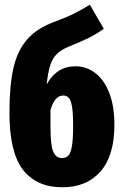

<svg xmlns="http://www.w3.org/2000/svg" viewBox="-20 -776 525 814"><path d="M465 -247Q465 -117 406.5 -49.5Q348 18 244 18Q136 18 78 -55.5Q20 -129 20 -299Q20 -416 37.5 -490Q55 -564 96.5 -610.5Q138 -657 212 -684Q263 -703 290.5 -716.5Q318 -730 361 -756L420 -654Q388 -631 355.5 -615Q323 -599 273 -579Q241 -566 222 -548Q203 -530 193 -499.5Q183 -469 178 -418Q220 -495 300 -495Q345 -495 382.5 -467.5Q420 -440 442.5 -384Q465 -328 465 -247ZM290 -242Q290 -295 285.5 -323Q281 -351 272 -361Q263 -371 248 -371Q211 -371 194 -309V-242Q194 -161 205.5 -133.5Q217 -106 242 -106Q259 -106 269 -115.5Q279 -125 284.5 -154Q290 -183 290 -242Z"/></svg>

Font: Fira Sans Extra Condensed ExtraBold
Style: Regular
Weight: 800
Width: 1
Designer: Carrois Corporate & Edenspiekermann AG
Foundry: Carrois Corporate GbR & Edenspiekermann AG
Version: Version 4.203